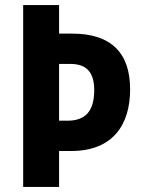

<svg xmlns="http://www.w3.org/2000/svg" viewBox="-20 -734 558 754"><path d="M491 -383C491 -525 418 -602 263 -602H212V-714H71V0H212V-141H259C426 -141 491 -247 491 -383ZM245 -260H212V-483H256C321 -483 350 -449 350 -380C350 -296 314 -260 245 -260Z"/></svg>

Font: Noto Sans Georgian Condensed Bold
Style: Regular
Weight: 700
Width: 3
Designer: Monotype Design Team, Akaki Razmadze
Foundry: Google LLC
Version: Version 2.005